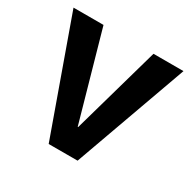

<svg xmlns="http://www.w3.org/2000/svg" viewBox="-122 -642 765 765"><g transform="rotate(30 260.0 -260.0)"><path d="M7 -520H145L259 -117H261L375 -520H513L326 0H193Z"/></g></svg>

Font: Murecho Thin Medium
Style: Regular
Weight: 500
Version: Version 1.010